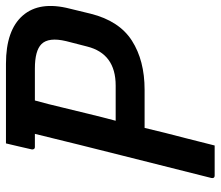

<svg xmlns="http://www.w3.org/2000/svg" viewBox="-68 -672 740 644"><g transform="rotate(-90 302.0 -350.0)"><path d="M136 0H35Q25 0 27 -11Q64 -159 101.5 -307Q139 -455 175 -603H131Q126 -603 124 -606.5Q122 -610 123 -614Q128 -637 133 -657.5Q138 -678 143 -700H410Q523 -700 572 -643.5Q621 -587 595 -486L578 -416Q554 -320 487.5 -277.5Q421 -235 323 -235H195Q187 -201 178.5 -167Q170 -133 161 -99Q154 -72 148 -47.5Q142 -23 136 0ZM264 -513Q253 -468 242 -422.5Q231 -377 219 -332H337Q444 -332 468 -428L486 -498Q500 -557 476 -581Q454 -603 394 -603H287Q281 -581 275 -558Q269 -535 264 -513Z"/></g></svg>

Font: Recursive Mn Lnr St Med
Style: Italic
Weight: 500
Italic angle: -15°
Monospace: yes
Version: Version 1.079;hotconv 1.0.112;makeotfexe 2.5.65598; ttfautoh